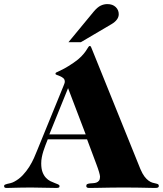

<svg xmlns="http://www.w3.org/2000/svg" viewBox="-72 -925 803 947"><path d="M265.6 -716.8 390.6 -868.2Q408.7 -889.6 424.6 -897.2Q440.4 -904.8 457.5 -904.8Q483.4 -904.8 498.5 -890.4Q513.7 -876 513.7 -855Q513.7 -840.8 504.4 -828.4Q495.1 -815.9 478.5 -806.2L326.7 -716.8ZM263.7 -490.2 171.4 -262.2H350.6ZM163.6 -237.8Q157.7 -223.1 152.1 -208.5Q146.5 -193.8 141.8 -179.2Q137.2 -164.6 134.3 -149.7Q131.3 -134.8 131.3 -119.1Q131.3 -92.8 137.9 -75.7Q144.5 -58.6 154.8 -47.9Q165 -37.1 176.5 -31.5Q188 -25.9 198.2 -22.2Q208.5 -18.6 215.1 -15.4Q221.7 -12.2 221.7 -6.8Q221.7 -1 217 0.5Q212.4 2 205.6 2Q176.3 2 147.2 1Q118.2 0 87.9 0Q59.6 0 39.3 0.2Q19 0.5 4.2 1Q-10.7 1.5 -21 1.7Q-31.2 2 -40 2Q-45.9 2 -48.8 0Q-51.8 -2 -51.8 -7.8Q-51.8 -12.2 -47.4 -14.4Q-43 -16.6 -36.1 -18.1Q-29.3 -19.5 -20.3 -21.7Q-11.2 -23.9 -2 -28.8Q22 -41.5 40.3 -61Q58.6 -80.6 72.3 -102.3Q85.9 -124 95.5 -145.5Q105 -167 111.3 -183.1L240.7 -500Q243.7 -507.3 245.6 -512.7Q247.6 -518.1 247.6 -522Q247.6 -533.2 240.5 -539.3Q233.4 -545.4 224.6 -549.1Q215.8 -552.7 208.7 -555.2Q201.7 -557.6 201.7 -561Q201.7 -565.4 204.6 -567.1Q207.5 -568.8 217 -573Q226.6 -577.1 244.1 -586.4Q261.7 -595.7 290.5 -615.2Q314.9 -631.8 329.1 -646.7Q343.3 -661.6 351.1 -673.1Q358.9 -684.6 362.8 -691.4Q366.7 -698.2 370.6 -698.2Q375 -698.2 376.7 -694.1Q378.4 -689.9 381.3 -683.1L620.6 -90.8Q630.4 -67.9 640.6 -54.4Q650.9 -41 661.1 -33.7Q671.4 -26.4 680.4 -23.9Q689.5 -21.5 696.3 -20Q703.1 -18.6 707.3 -16.4Q711.4 -14.2 711.4 -7.8Q711.4 -2.4 707.3 -0.2Q703.1 2 692.4 2Q682.1 2 669.4 1.7Q656.7 1.5 638.7 1Q620.6 0.5 595.7 0.2Q570.8 0 536.1 0Q507.3 0 483.2 0.2Q459 0.5 438.2 1Q417.5 1.5 399.9 1.7Q382.3 2 366.7 2Q353.5 2 353.5 -7.8Q353.5 -14.6 358.6 -17.1Q363.8 -19.5 371.1 -20.3Q378.4 -21 387.5 -21.5Q396.5 -22 403.8 -24.7Q411.1 -27.3 416.3 -33.9Q421.4 -40.5 421.4 -53.2Q421.4 -60.1 416.5 -76.7Q411.6 -93.3 403.3 -115.2L357.4 -237.8Z"/></svg>

Font: XB Zar
Style: Bold
Weight: 700
Designer: Behnam
Foundry: Irmug
Version: Version 8.005 2009